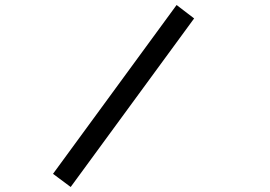

<svg xmlns="http://www.w3.org/2000/svg" viewBox="-20 -746 1076 766"><path d="M262 0 754.5 -672.5 684.5 -726 191.5 -52.5Z"/></svg>

Font: Eudonet
Style: Bold
Weight: 700
Designer: Mikhail Sharanda
Foundry: Mikhail Sharanda
Version: Version 4.503;Glyphs 3.1.2 (3151)